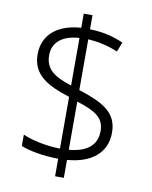

<svg xmlns="http://www.w3.org/2000/svg" viewBox="-90 -826 751 950"><g transform="rotate(10 285.5 -350.5)"><path d="M253 -30V58H297V-32C416 -41 493 -100 493 -203C493 -306 419 -343 297 -383V-638C345 -635 398 -624 447 -603L466 -651C415 -674 359 -687 297 -688V-759H253V-688C141 -681 63 -624 63 -522C63 -421 136 -378 253 -341V-81C183 -82 110 -98 65 -118V-61C107 -44 174 -31 253 -30ZM253 -637V-398C171 -424 120 -454 120 -527C120 -595 172 -632 253 -637ZM297 -83V-325C391 -295 436 -268 436 -201C436 -128 384 -90 297 -83Z"/></g></svg>

Font: Noto Sans Gurmukhi Light
Style: Regular
Weight: 300
Designer: Jelle Bosma - Monotype Design Team
Foundry: Monotype Imaging Inc.
Version: Version 2.004